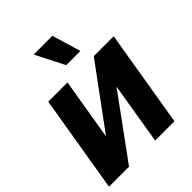

<svg xmlns="http://www.w3.org/2000/svg" viewBox="-219 -897 1017 1017"><g transform="rotate(-45 289.5 -388.5)"><path d="M175.8 -199.7 430.2 -545.9H579.6L488.8 0H344.2L401.4 -346.7L148.4 0H-1.5L89.4 -545.9H233.4ZM293.5 -615.7 211.4 -777.3H351.6L399.9 -615.7Z"/></g></svg>

Font: Inter Tight
Style: Bold Italic
Weight: 700
Italic angle: -9.39999°
Designer: Rasmus Andersson
Foundry: rsms
Version: Version 3.004